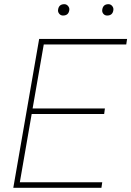

<svg xmlns="http://www.w3.org/2000/svg" viewBox="-20 -897 627 917"><path d="M287.1 -877Q297.9 -877 305.2 -868.2Q312.5 -859.4 311 -849.1Q307.6 -822.8 280.8 -822.8Q270 -822.8 262.9 -831.3Q255.9 -839.8 257.3 -850.1Q260.7 -877 287.1 -877ZM498 -877Q508.8 -877 515.9 -868.2Q522.9 -859.4 521.5 -849.1Q518.1 -822.8 491.7 -822.8Q480.5 -822.8 473.6 -831.1Q466.8 -839.4 468.3 -850.1Q471.7 -877 498 -877ZM43.5 0 167 -710.9H586.9L583 -684.6H189L135.7 -378.9H481L477.5 -352.5H131.3L74.7 -26.4H468.3L464.4 0Z"/></svg>

Font: Mardoto Thin
Style: Italic
Weight: 250
Italic angle: -12°
Designer: Christian Robertson, Vahan Hovhannisyan
Foundry: Google
Version: Version 1.000